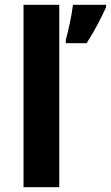

<svg xmlns="http://www.w3.org/2000/svg" viewBox="-20 -780 462 800"><path d="M227 0V-760H78V0ZM422 -750V-760H284C279 -717 265 -652 254 -613V-600H341C375 -653 402 -706 422 -750Z"/></svg>

Font: Noto Sans Gujarati
Style: Bold
Weight: 700
Designer: Jelle Bosma - Monotype Design Team, Universal Thirst
Foundry: Monotype Imaging Inc.
Version: Version 2.106